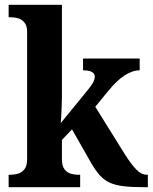

<svg xmlns="http://www.w3.org/2000/svg" viewBox="-20 -780 636 800"><path d="M16 0V-52H27Q40 -52 55.5 -56.5Q71 -61 82 -75Q93 -89 93 -117V-647Q93 -673 81.5 -686.5Q70 -700 55 -704Q40 -708 27 -708H16V-760H238V-377Q238 -359 237 -335.5Q236 -312 235 -292.5Q234 -273 233 -267L349 -409Q365 -429 370 -440.5Q375 -452 375 -460Q375 -487 326 -487V-536H562V-487Q501 -487 431 -401L377 -335L501 -136Q527 -95 548 -73.5Q569 -52 592 -52H596V0H582Q531 0 496 -4Q461 -8 437 -19Q413 -30 395 -50.5Q377 -71 358 -104L280 -241L238 -197V-117Q238 -89 248.5 -75Q259 -61 274.5 -56.5Q290 -52 303 -52H314V0Z"/></svg>

Font: Noto Serif Sinhala SemiCondensed
Style: Bold
Weight: 700
Width: 4
Designer: Jelle Bosma - Monotype Design Team
Foundry: Monotype Imaging Inc.
Version: Version 2.007; ttfautohint (v1.8.4.7-5d5b)